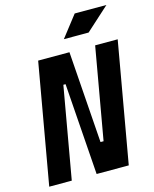

<svg xmlns="http://www.w3.org/2000/svg" viewBox="-130 -981 859 1068"><g transform="rotate(-15 299.5 -447.0)"><path d="M291.5 0H476.6L598.6 -693.4H468.8L376 -166H358.4L320.8 -693.4H140.6L18.6 0H148.4L241.2 -527.3H253.9ZM309.6 -771.5H452.1L587.4 -894H404.8Z"/></g></svg>

Font: Cascadia Mono PL
Style: Bold Italic
Weight: 700
Italic angle: -10°
Monospace: yes
Designer: Aaron Bell
Foundry: Saja Typeworks
Version: Version 2404.023